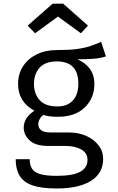

<svg xmlns="http://www.w3.org/2000/svg" viewBox="-20 -830 655 1067"><path d="M542.1 -597.4 568.7 -516.4Q533.8 -505.6 495.1 -503.1Q456.4 -500.5 410.8 -500.5Q504.6 -457.4 504.6 -364.6Q504.6 -284.6 451 -232.8Q397.4 -181 301.5 -181Q274.4 -181 256.2 -183.6Q237.9 -186.2 221 -191.3Q208.7 -182.6 200.8 -168.5Q192.8 -154.4 192.8 -139Q192.8 -119.5 208.2 -106.7Q223.6 -93.8 265.1 -93.8H362.6Q416.9 -93.8 460 -74.4Q503.1 -54.9 528.2 -21.8Q553.3 11.3 553.3 52.8Q553.3 132.3 485.9 174.9Q418.5 217.4 295.4 217.4Q209.2 217.4 159.5 199.7Q109.7 182.1 88.5 145.9Q67.2 109.7 67.2 54.9H145.1Q145.1 86.2 157.4 106.7Q169.7 127.2 202.1 137.2Q234.4 147.2 294.9 147.2Q384.1 147.2 425.1 124.9Q466.2 102.6 466.2 58.5Q466.2 20 431.3 0.5Q396.4 -19 344.1 -19H247.7Q177.4 -19 144.6 -49.7Q111.8 -80.5 111.8 -120.5Q111.8 -175.9 171.3 -214.9Q80.5 -263.1 80.5 -364.1Q80.5 -419 107.7 -461.3Q134.9 -503.6 183.6 -527.7Q232.3 -551.8 295.9 -551.8Q364.1 -551.8 406.7 -557.4Q449.2 -563.1 479.7 -573.3Q510.3 -583.6 542.1 -597.4ZM295.9 -488.7Q230.8 -488.7 199.7 -453.3Q168.7 -417.9 168.7 -364.1Q168.7 -309.2 200.3 -273.8Q231.8 -238.5 297.9 -238.5Q354.9 -238.5 385.1 -271.8Q415.4 -305.1 415.4 -364.6Q415.4 -488.7 295.9 -488.7ZM174.9 -645.1 133.8 -687.7 272.8 -809.7H330.8L468.7 -687.7L429.7 -645.1L302.1 -737.9Z"/></svg>

Font: FiraCode Nerd Font
Style: Regular
Weight: 400
Designer: Carrois Corporate, Edenspiekermann AG, Nikita Prokopov
Foundry: Carrois Corporate, Edenspiekermann AG, Nikita Prokopov
Version: Version 6.002;Nerd Fonts 3.4.0